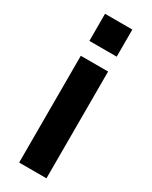

<svg xmlns="http://www.w3.org/2000/svg" viewBox="-192 -773 644 816"><g transform="rotate(30 129.5 -365.0)"><path d="M197 0H63V-524H197ZM197 -597H63V-730H197Z"/></g></svg>

Font: Raleway
Style: Bold
Weight: 700
Designer: Matt McInerney, Pablo Impallari, Rodrigo Fuenzalida
Foundry: Matt McInerney, Pablo Impallari, Rodrigo Fuenzalida
Version: Version 3.000